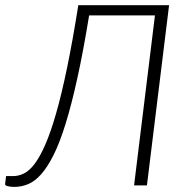

<svg xmlns="http://www.w3.org/2000/svg" viewBox="-57 -728 732 754"><path d="M607 -707.5 520 0H469.5L551.5 -667.5H293Q270 -526.5 247 -422Q224 -317.5 200.8 -242.5Q177.5 -167.5 153.5 -119.5Q129.5 -71.5 104.5 -43.5Q79.5 -15.5 53.2 -4.8Q27 6 -1 6Q-16 6 -27 3Q-38 0 -37 -5.5L-33 -36.5H-5Q16 -36.5 37 -46.8Q58 -57 78.8 -84.2Q99.5 -111.5 120.5 -159.2Q141.5 -207 163 -281.5Q184.5 -356 206.2 -460.8Q228 -565.5 250.5 -707.5Z"/></svg>

Font: Lato Light
Style: Italic
Weight: 300
Italic angle: -7°
Designer: Lukasz Dziedzic
Foundry: tyPoland Lukasz Dziedzic
Version: Version 2.007; 2014-02-27